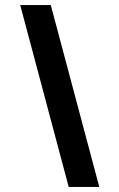

<svg xmlns="http://www.w3.org/2000/svg" viewBox="-20 -740 473 760"><path d="M60 -720 252 0H373L181 -720Z"/></svg>

Font: Hauora
Style: Bold
Weight: 700
Designer: Wayne Shih
Foundry: WCYS
Version: Version 1.001;hotconv 1.0.109;makeotfexe 2.5.65596